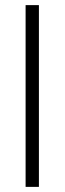

<svg xmlns="http://www.w3.org/2000/svg" viewBox="-20 -730 252 750"><path d="M80 0V-710H132V0Z"/></svg>

Font: Ek Mukta ExtraLight
Style: Regular
Weight: 275
Designer: Girish Dalvi and Yashodeep Gholap
Foundry: Ek Type
Version: Version 2.538;PS 1.002;hotconv 16.6.51;makeotf.lib2.5.65220;